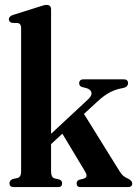

<svg xmlns="http://www.w3.org/2000/svg" viewBox="-20 -762 558 782"><path d="M36 0Q18.5 0 18.5 -15.5Q18.5 -26.5 31 -32.5L51.5 -37Q66 -41 66 -64V-648Q66 -664.5 54 -668L28 -669Q16 -673 16 -683.5Q16 -695 32.5 -701L140.5 -735Q152.5 -739 158.8 -740.5Q165 -742 170.5 -742Q188 -742 188 -723.5V-217L340 -358.5Q355.5 -373 352.2 -385.8Q349 -398.5 330.5 -403.5L312.5 -408Q302.5 -413 302.5 -422.5Q302.5 -439 321 -439H483.5Q501.5 -439 501.5 -423Q501.5 -416 496.2 -410.5Q491 -405 476 -402.5Q449.5 -397.5 426.8 -385.5Q404 -373.5 378.5 -350L322 -298L467 -64.5Q475.5 -51 483.5 -44.8Q491.5 -38.5 502.5 -34Q512 -28.5 515.2 -24.2Q518.5 -20 518.5 -14.5Q518.5 0 501 0H308Q292 0 292 -15.5Q292 -24.5 301.5 -29.5L319.5 -34Q331.5 -37.5 332.5 -45Q333.5 -52.5 323.5 -68.5L234 -217.5L188 -175V-64Q188 -40 202 -35.5L223 -30.5Q233 -25.5 233 -15.5Q233 0 217 0Z"/></svg>

Font: Fraunces 144pt Soft SemiBold
Style: Regular
Weight: 600
Version: Version 1.000;[b76b70a41]